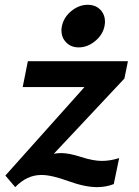

<svg xmlns="http://www.w3.org/2000/svg" viewBox="-20 -768 580 801"><path d="M385.3 12.7Q334 12.7 264.4 -12.7Q194.8 -38.1 152.8 -38.1Q92.3 -38.1 43.5 12.7L2.4 -35.6L332.5 -404.8H74.7L96.2 -512.7H513.7L499 -440.4L204.6 -126.5Q221.2 -129.4 235.8 -129.4Q267.6 -129.4 318.4 -113Q369.1 -96.7 404.8 -96.7Q439.5 -96.7 477.1 -108.4L454.6 0Q421.9 12.7 385.3 12.7ZM308.6 -570.3Q272 -570.3 251 -596.7Q236.3 -614.7 236.3 -642.1Q236.3 -650.4 238.3 -659.2Q246.1 -696.3 277.8 -722.2Q309.6 -748 346.2 -748Q382.3 -748 403.3 -722.2Q418 -703.6 418 -677.7Q418 -668.5 416 -659.2Q408.7 -622.6 376.7 -596.4Q344.7 -570.3 308.6 -570.3Z"/></svg>

Font: Cadman
Style: Bold Italic
Weight: 700
Italic angle: -12°
Designer: Paul James MIller
Foundry: High-Logic / Made with FontCreator
Version: Version 2.114;March 28, 2021;FontCreator 13.0.0.2683 64-bit